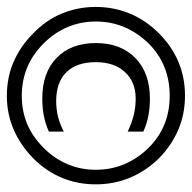

<svg xmlns="http://www.w3.org/2000/svg" viewBox="-20 -570 541 540"><g transform="rotate(90 250.0 -300.5)"><path d="M350.6 -433.6V-389.6Q326.2 -401.4 303.7 -406.7Q281.2 -412.1 257.8 -412.1Q210.9 -412.1 183.1 -381.8Q155.3 -351.6 155.3 -299.8Q155.3 -246.1 183.6 -217.3Q211.9 -188.5 264.6 -188.5Q288.1 -188.5 309.1 -193.8Q330.1 -199.2 350.6 -210V-168Q329.1 -158.2 306.2 -153.8Q283.2 -149.4 257.8 -149.4Q184.6 -149.4 143.1 -189.9Q101.6 -230.5 101.6 -299.8Q101.6 -370.1 143.6 -411.1Q185.5 -452.1 257.8 -452.1Q283.2 -452.1 306.2 -447.8Q329.1 -443.4 350.6 -433.6ZM250 -507.8Q207 -507.8 169.9 -493.2Q132.8 -478.5 102.5 -448.2Q72.3 -417 56.6 -379.9Q41 -342.8 41 -299.8Q41 -257.8 56.6 -220.7Q72.3 -183.6 102.5 -153.3Q133.8 -122.1 170.4 -106.9Q207 -91.8 250 -91.8Q293 -91.8 329.1 -106.9Q365.2 -122.1 396.5 -153.3Q426.8 -183.6 442.4 -220.7Q458 -257.8 458 -299.8Q458 -342.8 442.4 -379.9Q426.8 -417 396.5 -448.2Q366.2 -478.5 329.6 -493.2Q293 -507.8 250 -507.8ZM250 -550.8Q300.8 -550.8 344.7 -532.2Q388.7 -513.7 425.8 -477.5Q461.9 -440.4 480.5 -395.5Q499 -350.6 499 -299.8Q499 -250 481 -205.6Q462.9 -161.1 425.8 -124Q388.7 -87.9 344.7 -68.8Q300.8 -49.8 250 -49.8Q198.2 -49.8 154.3 -68.8Q110.4 -87.9 74.2 -124Q36.1 -161.1 18.1 -205.6Q0 -250 0 -299.8Q0 -350.6 18.6 -395.5Q37.1 -440.4 74.2 -477.5Q110.4 -513.7 154.3 -532.2Q198.2 -550.8 250 -550.8Z"/></g></svg>

Font: BabelStone Pseudographica Colour
Style: Regular
Weight: 400
Designer: Andrew West
Foundry: BabelStone
Version: Version 16.0.0